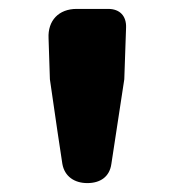

<svg xmlns="http://www.w3.org/2000/svg" viewBox="-20 -804 391 431"><path d="M109 -509 120 -436C125 -408 147 -393 176 -393C205 -393 226 -407 230 -436L259 -626L263 -742C264 -768 249 -784 223 -784H175H152C112 -784 87 -758 89 -718L92 -626Z"/></svg>

Font: GenSenRounded2 TW H
Style: Regular
Weight: 900
Version: Version 2.100;PS 2.1;hotconv 16.6.51;makeotf.lib2.5.65220 DE